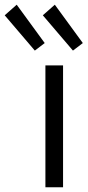

<svg xmlns="http://www.w3.org/2000/svg" viewBox="-109 -796 372 816"><path d="M84 0V-518H159V0ZM201 -581 73 -731 124 -776 243 -613ZM39 -581 -89 -731 -38 -776 81 -613Z"/></svg>

Font: Ubuntu Sans
Style: Regular
Weight: 400
Designer: Dalton Maag Ltd
Foundry: Dalton Maag Ltd
Version: Version 1.006; ttfautohint (v1.8.4.7-5d5b)